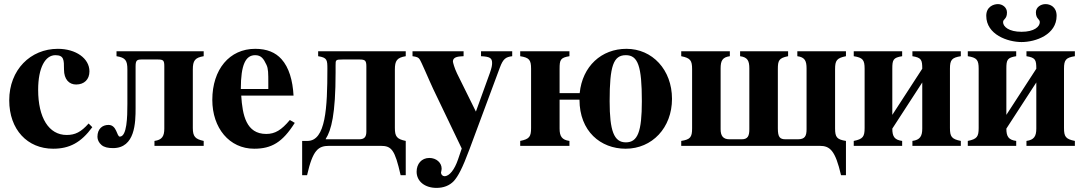

<svg xmlns="http://www.w3.org/2000/svg" viewBox="-20 -711 5273 936"><path d="M412 -109C375 -67 346 -53 305 -53C218 -53 166 -137 166 -273C166 -382 201 -442 250 -442C292 -442 292 -419 292 -372C292 -324 317 -299 351 -299C391 -299 416 -324 416 -363C416 -427 349 -473 262 -473C129 -473 25 -371 25 -222C25 -79 114 14 239 14C319 14 375 -16 430 -91Z M548 -461V-437C592 -430 601 -416 601 -372V-204C601 -141 599 -45 564 -45C549 -45 550 -102 509 -102C479 -102 455 -83 455 -44C455 -30 462 -15 475 -4C488 7 507 11 531 11C639 11 641 -114 641 -184V-387C641 -416 647 -421 670 -421H749C777 -421 781 -416 781 -387V-84C781 -47 770 -29 733 -24V0H973V-24C932 -33 920 -45 920 -87V-372C920 -415 930 -430 973 -437V-461Z M1154 -277C1154 -397 1178 -442 1224 -442C1253 -442 1265 -425 1279 -395C1288 -376 1288 -355 1288 -303V-277ZM1393 -126C1352 -77 1321 -58 1278 -58C1180 -58 1162 -150 1156 -245H1411C1407 -319 1389 -382 1352 -423C1323 -455 1282 -473 1224 -473C1099 -473 1015 -373 1015 -224C1015 -87 1098 14 1219 14C1304 14 1357 -17 1417 -112Z M1616 -393C1616 -419 1616 -421 1651 -421H1732C1760 -421 1766 -416 1766 -387V-70C1766 -44 1757 -32 1731 -32H1568V-34C1595 -76 1616 -154 1616 -358ZM1453 -24V143H1477C1505 19 1532 0 1585 0H1836C1889 0 1905 19 1933 143H1958V-24C1915 -33 1905 -45 1905 -87V-372C1905 -415 1915 -430 1958 -437V-461H1531V-437C1575 -430 1576 -419 1576 -375C1576 -185 1568 -24 1479 -24Z M2477 -461H2325V-437C2368 -435 2379 -428 2379 -404C2379 -392 2377 -381 2368 -355L2300 -167L2208 -353C2195 -380 2188 -407 2188 -411C2188 -426 2199 -434 2224 -436L2240 -437V-461H1991V-437C2013 -434 2019 -431 2025 -423C2034 -411 2069 -326 2092 -277L2231 13L2213 66C2196 116 2171 148 2147 148C2138 148 2130 140 2130 131C2130 131 2130 128 2131 125C2132 120 2133 115 2133 111C2133 82 2107 59 2073 59C2035 59 2011 88 2011 126C2011 173 2051 205 2108 205C2142 205 2171 194 2192 172C2213 149 2234 110 2269 16L2417 -382C2433 -425 2446 -433 2477 -437Z M3031 -442C3090 -442 3109 -389 3109 -218C3109 -69 3089 -17 3031 -17C2973 -17 2952 -73 2952 -218C2952 -389 2970 -442 3031 -442ZM2708 -257V-376C2708 -419 2712 -430 2756 -437V-461H2516V-437C2560 -430 2569 -419 2569 -376V-87C2569 -45 2561 -33 2516 -24V0H2756V-24C2719 -29 2708 -47 2708 -84V-225H2805C2805 -71 2908 14 3030 14C3159 14 3256 -88 3256 -229C3256 -371 3160 -473 3034 -473C2912 -473 2819 -388 2806 -257Z M3810 -32C3782 -32 3772 -42 3772 -85V-374C3772 -416 3777 -428 3822 -437V-461H3588V-437C3625 -432 3633 -414 3633 -377V-81C3633 -49 3626 -32 3596 -32H3536C3505 -32 3493 -49 3493 -81V-377C3493 -414 3501 -432 3538 -437V-461H3301V-437C3346 -428 3354 -416 3354 -374V-85C3354 -42 3345 -31 3301 -24V0H3976C4026 0 4052 22 4080 143H4104V-24C4060 -31 4051 -42 4051 -85V-374C4051 -416 4059 -428 4104 -437V-461H3867V-437C3904 -432 3912 -414 3912 -377V-81C3912 -48 3904 -32 3870 -32Z M4476 -84C4476 -47 4465 -29 4428 -24V0H4664V-24C4619 -33 4611 -45 4611 -87V-376C4611 -419 4620 -430 4664 -437V-461H4428V-437C4472 -430 4476 -419 4476 -376L4330 -151V-376C4330 -419 4334 -430 4378 -437V-461H4142V-437C4186 -430 4195 -419 4195 -376V-87C4195 -45 4187 -33 4142 -24V0H4378V-24C4341 -29 4330 -45 4330 -84L4476 -309Z M5032 -84C5032 -47 5021 -29 4984 -24V0H5220V-24C5175 -33 5167 -45 5167 -87V-376C5167 -419 5176 -430 5220 -437V-461H4984V-437C5028 -430 5032 -419 5032 -376L4886 -151V-376C4886 -419 4890 -430 4934 -437V-461H4698V-437C4742 -430 4751 -419 4751 -376V-87C4751 -45 4743 -33 4698 -24V0H4934V-24C4897 -29 4886 -45 4886 -84L5032 -309ZM4788 -634C4788 -542 4893 -506 4960 -506C5029 -506 5131 -542 5131 -634C5131 -678 5099 -691 5077 -691C5054 -691 5030 -676 5030 -651C5030 -618 5049 -619 5049 -603C5049 -581 5022 -556 4960 -556C4898 -556 4870 -581 4870 -603C4870 -619 4889 -617 4889 -650C4889 -675 4867 -691 4845 -691C4823 -691 4788 -678 4788 -634Z"/></svg>

Font: XITS
Style: Bold
Weight: 700
Designer: MicroPress Inc., with final additions and corrections provided by Coen Hoffman, Elsevier (retired)
Version: Version 1.302